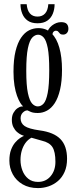

<svg xmlns="http://www.w3.org/2000/svg" viewBox="-20 -664 368 932"><path d="M164.5 249Q121 249 89.8 230.8Q58.5 212.5 42 182Q25.5 151.5 25.5 116Q25.5 85 33.5 63.5Q41.5 42 53.5 28Q65.5 14 77.2 6.2Q89 -1.5 96.5 -4.5Q92 -5.5 82.5 -10Q73 -14.5 62.8 -23.2Q52.5 -32 45 -46.8Q37.5 -61.5 37.5 -82.5Q37.5 -102.5 45.5 -116.5Q53.5 -130.5 64.2 -138.2Q75 -146 84.5 -147Q86 -147 88.8 -147.5Q91.5 -148 92.5 -147.5Q86 -152.5 78 -165.5Q70 -178.5 62.5 -199.2Q55 -220 50.2 -249.2Q45.5 -278.5 45.5 -316Q45.5 -375.5 55.5 -416Q65.5 -456.5 82.5 -481.2Q99.5 -506 121 -516.8Q142.5 -527.5 166 -527.5Q205 -527.5 230.2 -502.5Q255.5 -477.5 268.2 -432.2Q281 -387 281 -325.5Q281 -269 271.5 -228.8Q262 -188.5 245.8 -163.5Q229.5 -138.5 208.2 -127Q187 -115.5 163.5 -115.5Q141.5 -115.5 129.2 -121Q117 -126.5 115 -127.5Q114.5 -128 113.8 -128Q113 -128 111.5 -128Q101.5 -128 90.8 -117.5Q80 -107 80 -89.5Q80 -65.5 99.8 -52Q119.5 -38.5 173 -31Q241 -22 273.2 11Q305.5 44 305.5 107Q305.5 143.5 293.5 170.5Q281.5 197.5 261.2 214.8Q241 232 216 240.5Q191 249 164.5 249ZM164.5 219Q202.5 219 225.8 191.2Q249 163.5 249 121.5Q249 72.5 234.5 50Q220 27.5 183.5 19Q173 16 163 13.2Q153 10.5 145 8Q137 5.5 132.5 4.5Q115 14 103.2 30.5Q91.5 47 85.5 67.8Q79.5 88.5 79.5 112.5Q79.5 139 88.8 163.5Q98 188 117 203.5Q136 219 164.5 219ZM163.5 -147.5Q179 -147.5 191.5 -161Q204 -174.5 211.5 -212.8Q219 -251 219 -323.5Q219 -394 211.8 -431Q204.5 -468 192.2 -481.8Q180 -495.5 165 -495.5Q150 -495.5 136.8 -481.8Q123.5 -468 115.5 -430.2Q107.5 -392.5 107.5 -320.5Q107.5 -249 115.5 -211.8Q123.5 -174.5 136.2 -161Q149 -147.5 163.5 -147.5ZM207 -495.5Q211 -523.5 232.2 -540Q253.5 -556.5 276.5 -556.5Q296 -556.5 304 -548Q312 -539.5 312 -524.5Q312 -512 305 -504Q298 -496 286 -496Q276 -496 271.2 -500.8Q266.5 -505.5 262.8 -510.2Q259 -515 251 -515Q244.5 -515 239.5 -509.5Q234.5 -504 234.5 -494ZM162 -551Q132.5 -551 114.5 -563.8Q96.5 -576.5 88 -597.8Q79.5 -619 79.5 -643.5H109.5Q112 -614 125.2 -598.8Q138.5 -583.5 162 -583.5Q185.5 -583.5 199 -598.8Q212.5 -614 214.5 -643.5H245Q245 -619 236.5 -597.8Q228 -576.5 209.8 -563.8Q191.5 -551 162 -551Z"/></svg>

Font: Imbue Light
Style: Regular
Weight: 300
Designer: Tyler Finck
Foundry: Etcetera Type Company
Version: Version 1.102